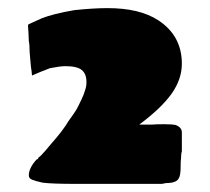

<svg xmlns="http://www.w3.org/2000/svg" viewBox="-20 -691 518 473"><path d="M85 -241Q67 -245 60 -248Q51 -251 51 -259Q51 -277 70 -298Q71 -298 72.5 -299Q74 -300 75 -303Q81 -307 92 -320Q103 -333 108 -339Q134 -368 149 -393Q153 -399 161 -410Q169 -421 173 -430Q175 -434 181 -446.5Q187 -459 190 -470Q193 -478 193 -489Q193 -509 181.5 -518.5Q170 -528 141 -528Q128 -528 103 -523Q79 -514 59 -505Q59 -506 58.5 -508Q58 -510 58 -514Q56 -526 55 -539.5Q54 -553 53 -563Q53 -581 51 -590L50 -613L49 -626Q49 -630 50 -631L83 -646Q111 -657 163 -666Q210 -671 245 -671Q324 -671 370 -641Q428 -603 428 -534Q428 -496 403 -460.5Q378 -425 323 -384H354Q363 -385 384 -385Q404 -385 413 -383Q428 -377 428 -365V-338V-318Q426 -313 426 -301Q425 -295 425 -280Q425 -258 420 -251Q414 -240 389 -240Q389 -240 379 -238H325H258H230H199H168Q108 -238 85 -241Z"/></svg>

Font: Sigmar One
Style: Regular
Weight: 400
Designer: Vernon Adams
Foundry: Vernon Adams
Version: Version 2.000